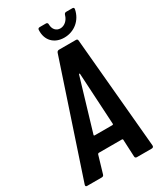

<svg xmlns="http://www.w3.org/2000/svg" viewBox="-218 -936 868 1018"><g transform="rotate(-30 215.5 -427.5)"><path d="M291 -741C352 -741 402 -782 414 -843C416 -851 412 -855 405 -855H367C360 -855 355 -851 353 -843C345 -814 322 -794 297 -794C271 -794 254 -814 254 -843C254 -851 250 -855 243 -855H205C197 -855 193 -851 193 -843C190 -782 229 -741 291 -741ZM307 0H397C404 0 410 -4 409 -13L348 -689C348 -696 344 -700 337 -700H233C227 -700 221 -696 219 -689L-6 -13C-9 -4 -6 0 2 0H91C98 0 103 -3 105 -11L136 -116C137 -119 140 -121 143 -121H285C287 -121 290 -119 290 -116L295 -11C295 -3 300 0 307 0ZM166 -217 260 -533C262 -537 266 -537 266 -533L284 -217C284 -213 281 -212 278 -212H171C168 -212 165 -213 166 -217Z"/></g></svg>

Font: Barlow Condensed SemiBold
Style: Italic
Weight: 600
Width: 3
Italic angle: -7°
Designer: Jeremy Tribby
Foundry: Tribby Type
Version: Version 1.422;hotconv 1.0.109;makeotfexe 2.5.65596